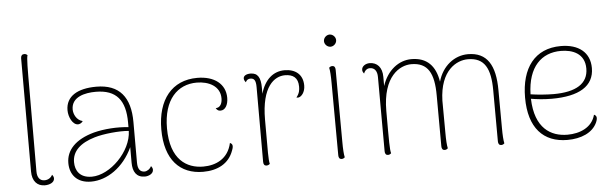

<svg xmlns="http://www.w3.org/2000/svg" viewBox="-48 -893 3409 1069"><g transform="rotate(-5 1657.0 -358.0)"><path d="M164 10C192 10 218 -2 218 -24C218 -30 216 -37 209 -45C201 -28 184 -18 165 -18C138 -18 124 -38 124 -71L125 -524C125 -644 125 -705 131 -720C127 -724 122 -728 113 -728C101 -728 94 -720 94 -706V-73C94 -19 122 10 164 10Z M762 -45C754 -28 737 -18 724 -18C700 -18 686 -34 686 -71V-298C686 -437 626 -512 497 -512C393 -512 326 -474 326 -395C326 -357 348 -312 378 -312C384 -312 397 -315 405 -328C371 -336 355 -371 355 -397C355 -468 432 -484 491 -484C607 -484 656 -422 656 -298V-272C594 -279 520 -274 462 -259C356 -230 305 -173 305 -102C305 -38 343 12 423 12C512 12 605 -50 656 -160V-73C656 -23 676 10 723 10C745 10 771 -2 771 -24C771 -30 769 -37 762 -45ZM429 -15C361 -15 337 -58 337 -104C337 -166 383 -208 464 -232C514 -247 602 -256 656 -251C653 -136 531 -15 429 -15Z M1049 12C1130 12 1194 -21 1219 -92C1231 -121 1223 -130 1211 -135C1192 -48 1123 -17 1052 -17C961 -17 869 -70 869 -247C869 -408 949 -486 1056 -486C1123 -486 1186 -455 1186 -387C1186 -359 1175 -335 1149 -335C1157 -321 1166 -319 1175 -319C1201 -319 1218 -347 1218 -387C1218 -464 1157 -512 1061 -512C919 -512 837 -409 837 -243C837 -73 920 12 1049 12Z M1549 -512C1486 -512 1437 -470 1415 -392V-427C1415 -482 1399 -510 1359 -510C1335 -510 1319 -501 1319 -486C1319 -479 1322 -472 1329 -464C1336 -480 1348 -482 1356 -482C1377 -482 1386 -469 1386 -432V-14C1386 0 1392 8 1403 8C1412 8 1418 4 1422 0C1416 -24 1417 -59 1417 -247C1417 -433 1490 -484 1549 -484C1594 -484 1622 -464 1622 -414C1622 -396 1620 -377 1602 -355C1604 -354 1608 -353 1614 -354C1630 -357 1651 -380 1651 -418C1651 -480 1609 -512 1549 -512Z M1816 -620C1834 -620 1850 -636 1850 -654C1850 -672 1834 -688 1816 -688C1798 -688 1782 -672 1782 -654C1782 -636 1798 -620 1816 -620ZM1835 -87 1833 -490C1833 -504 1827 -512 1816 -512C1807 -512 1802 -508 1798 -504C1802 -488 1804 -457 1804 -417L1806 -14C1806 0 1812 8 1823 8C1832 8 1837 4 1841 0C1837 -16 1835 -47 1835 -87Z M2727 -87 2726 -297C2726 -437 2681 -512 2574 -512C2498 -512 2430 -459 2406 -373C2392 -462 2345 -512 2258 -512C2187 -512 2122 -462 2094 -376V-427C2094 -481 2066 -510 2024 -510C2004 -510 1980 -498 1980 -476C1980 -470 1982 -463 1989 -455C1995 -472 2008 -482 2023 -482C2050 -482 2064 -462 2064 -429L2065 -14C2065 0 2071 8 2082 8C2091 8 2096 4 2100 0C2094 -23 2094 -57 2094 -237C2094 -431 2191 -484 2255 -484C2348 -484 2381 -422 2381 -298L2382 -14C2382 0 2388 8 2399 8C2408 8 2413 4 2417 0C2413 -16 2411 -47 2411 -87L2410 -267C2415 -437 2509 -484 2571 -484C2664 -484 2697 -422 2697 -298L2698 -14C2698 0 2704 8 2715 8C2724 8 2729 4 2733 0C2729 -16 2727 -47 2727 -87Z M3244 -115C3226 -45 3157 -17 3088 -17C2995 -17 2907 -68 2902 -234C2934 -229 2970 -224 3018 -224C3171 -224 3255 -274 3255 -375C3255 -463 3192 -512 3093 -512C2947 -512 2870 -408 2870 -243C2870 -73 2951 12 3085 12C3161 12 3227 -15 3252 -72C3264 -100 3256 -110 3244 -115ZM3091 -485C3155 -485 3224 -460 3224 -375C3224 -291 3156 -249 3030 -249C2993 -249 2940 -253 2902 -259C2906 -413 2983 -485 3091 -485Z"/></g></svg>

Font: Arima Koshi Thin
Style: Regular
Weight: 250
Designer: Joana Correia and Natanael Gama
Foundry: NDISCOVER
Version: Version 1.019;PS 001.019;hotconv 1.0.88;makeotf.lib2.5.64775